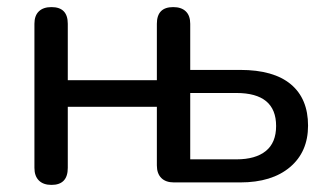

<svg xmlns="http://www.w3.org/2000/svg" viewBox="-20 -514 926 541"><path d="M77 -41V-447Q77 -470 89.5 -482Q102 -494 125 -494Q171 -494 171 -447V-288H422V-447Q422 -494 468 -494Q491 -494 503.5 -482Q516 -470 516 -447V-317H657Q751 -317 799.5 -276.5Q848 -236 848 -160Q848 -86 797 -43Q746 0 657 0H470Q447 0 434.5 -12.5Q422 -25 422 -48V-213H171V-41Q171 7 125 7Q102 7 89.5 -5.5Q77 -18 77 -41ZM758 -159Q758 -252 646 -252H516V-65H646Q700 -65 729 -88.5Q758 -112 758 -159Z"/></svg>

Font: SN Pro
Style: Regular
Weight: 400
Designer: Tobias Whetton
Foundry: Supernotes
Version: Version 1.003